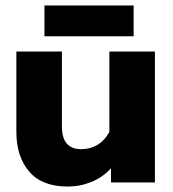

<svg xmlns="http://www.w3.org/2000/svg" viewBox="-20 -669 633 704"><path d="M143 -649H470V-536H143ZM40 -185V-480H207V-205Q207 -122 278 -122Q311 -122 337.5 -138Q364 -154 381 -185V-480H548V0H387V-52Q357 -19 315.5 -2Q274 15 228 15Q134 15 87 -40Q40 -95 40 -185Z"/></svg>

Font: Readiness
Style: Bold
Weight: 700
Designer: Katatrad Team
Foundry: CadsonDemak
Version: Version 1.00;January 16, 2020;FontCreator 12.0.0.2550 64-bit